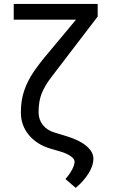

<svg xmlns="http://www.w3.org/2000/svg" viewBox="-20 -747 563 955"><path d="M48.3 -727.3H465.9V-664.8L299.7 -447.4Q259.9 -395.6 231.4 -358Q202.8 -320.3 187.3 -282Q171.9 -243.6 171.9 -188.9Q171.9 -152.3 192.8 -125.7Q213.8 -99.1 250 -88.1L315.3 -68.2Q375.7 -49.7 410.2 -20.4Q444.6 8.9 444.6 42.6Q444.6 76.7 420.6 115.2Q396.7 153.8 356.5 187.5L305.4 143.5Q326.7 119.3 338.8 96.2Q350.9 73.2 350.9 56.8Q350.9 43.3 331.1 29.5Q311.4 15.6 277 5.7L233 -7.1Q163.4 -27.3 123.6 -75.5Q83.8 -123.6 83.8 -187.5Q83.8 -247.9 100.5 -296.7Q117.2 -345.5 148.4 -391.2Q179.7 -436.8 223 -487.2L358 -649.1H48.3Z"/></svg>

Font: Inter Zeller
Style: Regular
Weight: 400
Designer: Rasmus Andersson; Joe Bland
Foundry: zeller
Version: Version 3.015;git-dec3a8cb1